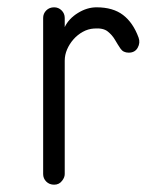

<svg xmlns="http://www.w3.org/2000/svg" viewBox="-20 -505 431 525"><path d="M157 -29Q157 -20 150 -11Q142 0 128 0Q115 0 106.5 -8.5Q98 -17 98 -29V-456Q98 -468 106.5 -476.5Q115 -485 128 -485Q140 -485 148.5 -476.5Q157 -468 157 -456V-431Q168 -454 193 -469.5Q218 -485 244 -485Q289 -485 316.5 -464Q344 -443 359 -402Q364 -388 356.5 -374.5Q349 -361 332 -361Q317 -361 309.5 -372Q302 -383 294.5 -396Q287 -409 274.5 -419Q262 -429 237 -427Q221 -426 206.5 -418Q192 -410 181 -397.5Q170 -385 163.5 -370Q157 -355 157 -339Z"/></svg>

Font: Hanken Light
Style: Light
Weight: 300
Designer: Alfredo Marco Pradil
Foundry: Hanken Design Co.
Version: Version 2.06 2014